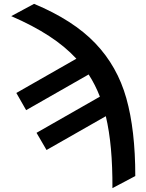

<svg xmlns="http://www.w3.org/2000/svg" viewBox="-20 -766 757 993"><path d="M679.7 144.5 561.5 207Q562 95.2 553.7 3.4Q545.4 -88.4 527.3 -165L220.7 9.8L168.9 -79.1L496.6 -266.1Q473.6 -326.2 438.5 -380.9L115.2 -196.3L64.5 -285.2L375 -462.4Q316.4 -525.9 233.6 -579.8Q150.9 -633.8 38.1 -682.6L156.2 -746.1Q358.9 -661.6 472.9 -542.2Q586.9 -422.9 633.3 -258.1Q679.7 -93.3 679.7 144.5Z"/></svg>

Font: Pretendard SemiBold
Style: Regular
Weight: 600
Designer: Base glyphs from Inter by Rasmus Andersson; Hangeul glyphs from Noto Sans CJK(Source Han Sans) by Jang Soo-young and Kan
Foundry: Kil Hyung-jin
Version: Version 1.309